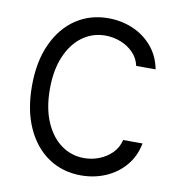

<svg xmlns="http://www.w3.org/2000/svg" viewBox="-83 -813 842 899"><g transform="rotate(10 338.0 -363.5)"><path d="M619.3 -539.8H527Q519.2 -576 494 -601.7Q468.8 -627.5 433.6 -641.2Q398.4 -654.8 360.8 -654.8Q300.4 -654.8 252.1 -619.9Q203.8 -584.9 175.8 -519.7Q147.7 -454.5 147.7 -363.6Q147.7 -272.7 175.8 -207.6Q203.8 -142.4 252.1 -107.4Q300.4 -72.4 360.8 -72.4Q398.4 -72.4 433.2 -86.1Q468 -99.8 493.3 -125.5Q518.5 -151.3 527 -187.5H619.3Q607.2 -125 569.6 -80.8Q532 -36.6 477.6 -13.3Q423.3 9.9 360.8 9.9Q273.4 9.9 206.1 -35.2Q138.8 -80.3 100.7 -164.1Q62.5 -247.9 62.5 -363.6Q62.5 -478.7 100.7 -562.5Q138.8 -646.3 206.1 -691.8Q273.4 -737.2 360.8 -737.2Q422.9 -737.2 477.5 -714Q532 -690.7 569.6 -646.5Q607.2 -602.3 619.3 -539.8Z"/></g></svg>

Font: Inter UI
Style: Regular
Weight: 400
Designer: Rasmus Andersson
Foundry: rsms
Version: Version 2.2